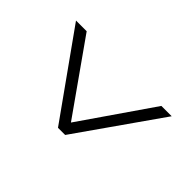

<svg xmlns="http://www.w3.org/2000/svg" viewBox="-153 -749 776 776"><g transform="rotate(-45 235.5 -360.5)"><path d="M394 -634V-573L88 -357L394 -146V-87L36 -338V-379Z"/></g></svg>

Font: SpoqaHanSansJP-Light
Style: Regular
Weight: 300
Designer: [Source Han Sans]
Ryoko NISHIZUKA  (kana & ideographs); Paul D. Hunt (Latin, Greek & Cyrillic); Wenlong ZHANG  (bopomofo
Foundry: Spoqa (http://bi.spoqa.com)
Version: Version 1.002.20150607